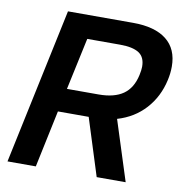

<svg xmlns="http://www.w3.org/2000/svg" viewBox="-79 -773 810 848"><g transform="rotate(10 326.0 -349.5)"><path d="M158 -699H450Q548 -699 600 -658Q652 -617 652 -538Q652 -508 645 -477Q628 -400 578.5 -345.5Q529 -291 454 -269L540 0H410L329 -256H191L137 0H10ZM355 -361Q425 -361 465 -389Q505 -417 518 -477Q523 -500 523 -515Q523 -558 495 -576Q467 -594 411 -594H263L213 -361Z"/></g></svg>

Font: Prompt Medium
Style: Italic
Weight: 500
Italic angle: -12°
Designer: Katatrad Team
Foundry: CadsonDemak
Version: Version 1.001